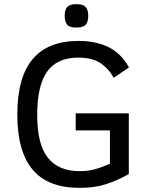

<svg xmlns="http://www.w3.org/2000/svg" viewBox="-20 -886 719 920"><path d="M524.9 -513.2Q501 -557.1 461.4 -583.5Q421.9 -609.9 355 -609.9Q252.9 -609.9 205.6 -542.5Q158.2 -475.1 158.2 -335.9Q158.2 -193.8 209.5 -129.9Q260.7 -65.9 361.8 -65.9Q400.9 -65.9 434.3 -75Q467.8 -84 506.8 -101.1V-261.2H342.8V-342.8H597.2V-51.8Q542 -21 487.5 -3.4Q433.1 14.2 361.8 14.2Q209.5 14.2 136.2 -73.2Q63 -160.6 63 -336.9Q63 -515.6 136.5 -602.8Q210 -689.9 356 -689.9Q439 -689.9 499.3 -660.6Q559.6 -631.3 598.1 -563ZM402.8 -810.1Q402.8 -779.3 389.9 -766.6Q377 -753.9 346.2 -753.9Q312 -753.9 301 -769Q290 -784.2 290 -810.1Q290 -838.9 302 -852.5Q314 -866.2 346.2 -866.2Q377.9 -866.2 390.4 -852.5Q402.8 -838.9 402.8 -810.1Z"/></svg>

Font: Lorenzo Sans
Style: Regular
Weight: 400
Foundry: Intel Corporation
Version: Version 1.00; ttfautohint (v1.5)